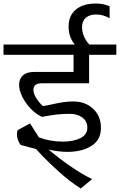

<svg xmlns="http://www.w3.org/2000/svg" viewBox="-42 -890 678 1086"><path d="M147 -382Q147 -360 164 -333.5Q181 -307 201 -290Q225 -293 257 -301Q295 -309 318.5 -312.5Q342 -316 373 -316Q441 -316 485 -274.5Q529 -233 529 -167Q529 -98 475 -64.5Q421 -31 339 -31Q290 -31 233 -44Q287 2 354.5 49Q422 96 479 123L415 176Q354 139 280.5 71.5Q207 4 162 -47L75 -70Q54 -98 54 -131Q54 -145 58 -154L128 -192L178 -113Q206 -102 241.5 -95.5Q277 -89 313 -89Q373 -89 412.5 -108.5Q452 -128 452 -168Q452 -204 424 -225Q396 -246 355 -246Q311 -246 279.5 -242.5Q248 -239 196 -229Q163 -243 133 -274Q103 -305 84.5 -342Q66 -379 66 -410Q66 -443 87 -463Q108 -483 151 -483H374V-580H-22V-638H616V-580H462V-419H195Q147 -419 147 -382ZM501 -808Q465 -808 443.5 -789.5Q422 -771 422 -736Q422 -711 432.5 -685.5Q443 -660 463 -638H381Q346 -680 346 -740Q346 -801 386.5 -835.5Q427 -870 500 -870Q546 -870 578 -854V-787Q541 -808 501 -808Z"/></svg>

Font: AmikoRegular
Style: Regular
Weight: 400
Designer: Pablo Impallari, Rodrigo Fuenzalida, Andres Torresi
Foundry: Impallari Type
Version: Version 1.000; ttfautohint (v1.3)